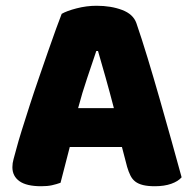

<svg xmlns="http://www.w3.org/2000/svg" viewBox="-20 -636 667 666"><path d="M194 -588Q211 -598 245.5 -607Q280 -616 315 -616Q365 -616 403.5 -601.5Q442 -587 453 -556Q471 -504 492 -435Q513 -366 534 -292.5Q555 -219 575 -147.5Q595 -76 610 -21Q598 -7 574 1.5Q550 10 517 10Q493 10 476.5 6Q460 2 449.5 -6Q439 -14 432.5 -27Q426 -40 421 -57L403 -126H222Q214 -96 206 -64Q198 -32 190 -2Q176 3 160.5 6.5Q145 10 123 10Q72 10 47.5 -7.5Q23 -25 23 -56Q23 -70 27 -84Q31 -98 36 -117Q43 -144 55.5 -184Q68 -224 83 -270.5Q98 -317 115 -366Q132 -415 147 -458.5Q162 -502 174.5 -536Q187 -570 194 -588ZM314 -459Q300 -417 282.5 -365.5Q265 -314 251 -261H375Q361 -315 346.5 -366.5Q332 -418 320 -459Z"/></svg>

Font: Baloo
Style: Regular
Weight: 400
Designer: Sarang Kulkarni and Ek Type
Foundry: Ek Type
Version: Version 1.443;PS 1.000;hotconv 16.6.51;makeotf.lib2.5.65220;